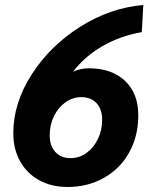

<svg xmlns="http://www.w3.org/2000/svg" viewBox="-20 -735 605 765"><path d="M33 -204Q33 -324 106 -438Q179 -552 299 -628Q419 -704 551 -715L545 -607Q459 -592 388 -551Q317 -510 271 -449Q282 -455 299.5 -459Q317 -463 333 -463Q425 -463 478 -413Q531 -363 531 -275Q531 -193 495 -128Q459 -63 394.5 -26.5Q330 10 249 10Q185 10 136 -17Q87 -44 60 -92.5Q33 -141 33 -204ZM387 -258Q387 -300 364.5 -324Q342 -348 304 -348Q270 -348 241 -327.5Q212 -307 195 -272Q178 -237 178 -196Q178 -154 200.5 -129.5Q223 -105 261 -105Q296 -105 324.5 -125.5Q353 -146 370 -181Q387 -216 387 -258Z"/></svg>

Font: Sarabun
Style: Bold Italic
Weight: 700
Italic angle: -10°
Designer: Suppakit Chalermlarp | Katatrad Co.,Ltd.
Foundry: Cadson Demak Co.,Ltd.
Version: Version 1.000; ttfautohint (v1.6)